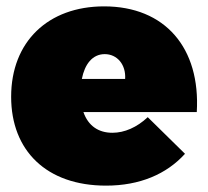

<svg xmlns="http://www.w3.org/2000/svg" viewBox="-20 -575 654 603"><path d="M307 -555C131 -555 15 -444 15 -271C15 -102 126 8 313 8C419 8 503 -28 561 -92L444 -207C410 -175 371 -158 333 -158C289 -158 257 -180 242 -223H598C610 -425 498 -555 307 -555ZM373 -327H237C246 -373 270 -405 309 -405C348 -405 376 -372 373 -327Z"/></svg>

Font: Montserrat-Arabic Black
Style: Regular
Weight: 900
Designer: Mohamed Gaber
Foundry: Kief Type Foundry
Version: Version 5.008;PS 005.008;hotconv 1.0.88;makeotf.lib2.5.64775